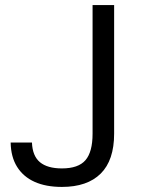

<svg xmlns="http://www.w3.org/2000/svg" viewBox="-20 -727 564 757"><path d="M430 -707V-200Q430 -95 377 -42.5Q324 10 224 10Q161 10 116.5 -10Q72 -30 47.5 -69Q23 -108 22 -165H106Q108 -112 137.5 -87.5Q167 -63 224 -63Q289 -63 317 -95.5Q345 -128 345 -200V-707Z"/></svg>

Font: Asta Sans
Style: Regular
Weight: 400
Designer: 42dot
Version: Version 1.000